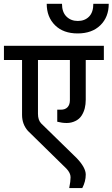

<svg xmlns="http://www.w3.org/2000/svg" viewBox="-32 -917 580 990"><path d="M208.9 -897.5H287.6Q287.6 -854.5 310.6 -831.7Q333.6 -808.9 369.2 -808.9Q404.9 -808.9 427 -831.2Q449.2 -853.6 449.2 -897.5H528.7Q528.7 -828.8 485.4 -786.7Q442.2 -744.6 368.4 -744.6Q294.5 -744.6 251.7 -786.9Q208.9 -829.3 208.9 -897.5ZM503.5 -680.7V-607.7H410.1V-403.1Q410.1 -379.2 405.1 -359Q400.1 -338.8 388.8 -321Q377.5 -303.2 356.6 -293Q335.8 -282.8 312.1 -282.8Q288.4 -282.8 263.2 -289.3V-351.4H281.9Q304.1 -351.4 316.2 -364.2Q328.4 -377.1 328.4 -400.5V-607.7H163.8V-330.1Q163.8 -298.4 179.8 -281.1L364 -101.2Q410.1 -52.6 410.1 -16.9Q410.1 18.7 392.3 52.6H324.9Q331.9 18.2 331.9 -3.3Q331.9 -24.8 310.6 -47.4L112.1 -242Q81.7 -276.3 81.7 -324.9V-607.7H-11.7V-680.7Z"/></svg>

Font: Puralecka Narrow
Style: Regular
Weight: 400
Designer: Hector Gatti, Marcela Romero, Pablo Cosgaya and Nicolas Silva
Version: Version 1.004;PS 001.004;hotconv 1.0.70;makeotf.lib2.5.58329